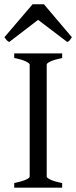

<svg xmlns="http://www.w3.org/2000/svg" viewBox="-31 -860 349 880"><path d="M34.2 0V-21Q67.4 -27.8 86.2 -35.9Q105 -43.9 105 -50.8V-564Q105 -569.8 87.2 -578.6Q69.3 -587.4 34.2 -594.2V-615.2H253.9V-594.2Q220.7 -587.4 201.9 -579.1Q183.1 -570.8 183.1 -564V-50.8Q183.1 -44.9 200.9 -36.4Q218.8 -27.8 253.9 -21V0ZM298.3 -689.5Q292.5 -680.2 289.1 -675.8Q285.6 -671.4 277.3 -667.5L143.6 -769L11.2 -667.5Q7.3 -669.4 4.6 -671.4Q2 -673.3 -0.2 -675.8Q-2.4 -678.2 -4.9 -681.6Q-7.3 -685.1 -10.7 -689.5L118.2 -840.3H170.4Z"/></svg>

Font: Gentium Unicode
Style: Regular
Weight: 400
Version: Version 1.009